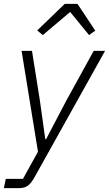

<svg xmlns="http://www.w3.org/2000/svg" viewBox="-42 -776 565 996"><path d="M302 -254 444 -512H503L139 140Q121 173 103.5 186.5Q86 200 56 200H-22L-12 152H77L155 11L70 -512H124L165 -254L193 -54H197ZM294 -756H360L452 -617L420 -594L322 -714L180 -594L151 -618Z"/></svg>

Font: IBM Plex Sans Light
Style: Italic
Weight: 300
Italic angle: -11.31°
Designer: Mike Abbink, Paul van der Laan, Pieter van Rosmalen
Foundry: Bold Monday
Version: Version 3.201